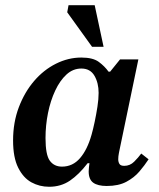

<svg xmlns="http://www.w3.org/2000/svg" viewBox="-20 -700 606 734"><path d="M168 14Q131 14 100 -3Q69 -20 49.5 -59Q30 -98 30 -163Q30 -232 52 -290Q74 -348 110.5 -390.5Q147 -433 194 -456.5Q241 -480 291 -480Q335 -480 357.5 -463.5Q380 -447 395 -426H401L439 -473H509L437 -127Q437 -127 434.5 -114.5Q432 -102 432 -91Q432 -81 436.5 -73.5Q441 -66 455 -66Q477 -66 493 -82Q509 -98 520 -113L548 -91Q533 -68 513 -44.5Q493 -21 463 -5Q433 11 388 11Q354 11 336.5 -1.5Q319 -14 319 -45Q319 -52 320 -60Q321 -68 322 -76H315Q282 -33 247.5 -9.5Q213 14 168 14ZM217 -63Q258 -63 286 -95.5Q314 -128 330 -185Q336 -206 342 -234.5Q348 -263 352.5 -292Q357 -321 357 -345Q357 -383 341 -410.5Q325 -438 291 -438Q259 -438 234 -415Q209 -392 191 -353.5Q173 -315 163.5 -268Q154 -221 154 -172Q154 -108 170.5 -85.5Q187 -63 217 -63ZM376 -521H332L237 -653L242 -680H342Z"/></svg>

Font: STIX Two Text SemiBold
Style: Italic
Weight: 600
Italic angle: -12°
Designer: Ross Mills, John Hudson & Paul Hanslow, Tiro Typeworks Ltd; with prior portions MicroPress Inc. and Coen Hoffman, Elsevi
Foundry: Tiro Typeworks Ltd
Version: Version 2.13 b171